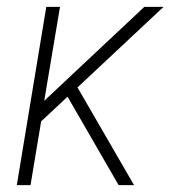

<svg xmlns="http://www.w3.org/2000/svg" viewBox="-20 -540 540 560"><path d="M326 0 177 -258 100 -186 69 0H29L115 -520H155L109 -246L401 -520H457L206 -285L371 0Z"/></svg>

Font: Iosevka Extralight Oblique
Style: Regular
Weight: 200
Italic angle: -9°
Monospace: yes
Designer: Belleve Invis
Foundry: Belleve Invis
Version: Version 32.5.0; ttfautohint (v1.8.4)